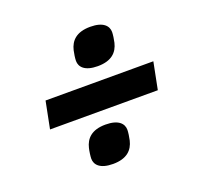

<svg xmlns="http://www.w3.org/2000/svg" viewBox="-102 -694 804 775"><g transform="rotate(-20 300.0 -306.0)"><path d="M529 -248 552 -364H89L66 -248ZM258 -30C318 -30 344 -58 353 -96C356 -108 359 -130 359 -140C359 -166 339 -190 283 -190C223 -190 197 -162 188 -124C185 -112 182 -90 182 -80C182 -54 202 -30 258 -30ZM335 -422C395 -422 421 -450 430 -488C433 -500 436 -522 436 -532C436 -558 416 -582 360 -582C300 -582 274 -554 265 -516C262 -504 259 -482 259 -472C259 -446 279 -422 335 -422Z"/></g></svg>

Font: LVC Sans
Style: Bold Italic
Weight: 700
Italic angle: -11.31°
Designer: Mike Abbink, Paul van der Laan, Pieter van Rosmalen
Foundry: Bold Monday
Version: Version 3.0